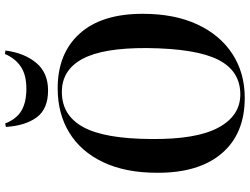

<svg xmlns="http://www.w3.org/2000/svg" viewBox="-137 -862 1013 779"><g transform="rotate(-90 369.5 -472.5)"><path d="M58 -342Q58 -470 101 -560.5Q144 -651 221 -698Q298 -745 401 -745Q542 -745 622.5 -656Q703 -567 703 -400Q703 -271 660 -178.5Q617 -86 540 -36Q463 14 362 14Q216 14 136.5 -79.5Q57 -173 58 -342ZM195 -366Q193 -183 241 -93.5Q289 -4 376 -4Q471 -4 516.5 -93.5Q562 -183 564 -383Q565 -561 520 -644.5Q475 -728 386 -728Q291 -728 243.5 -641.5Q196 -555 195 -366ZM258 -958Q276 -912 310 -892Q344 -872 399 -872Q455 -872 488.5 -894.5Q522 -917 540 -959L554 -957Q544 -880 504 -832Q464 -784 392 -784Q317 -784 283 -830Q249 -876 244 -955Z"/></g></svg>

Font: Literata 72pt SemiBold
Style: Italic
Weight: 600
Italic angle: -2°
Designer: Latin by Veronika Burian and Jose Scaglione. Greek by Irene Vlachou. Cyrillic by Vera Evstafieva
Foundry: TypeTogether
Version: Version 3.002